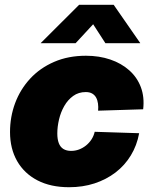

<svg xmlns="http://www.w3.org/2000/svg" viewBox="-20 -764 627 795"><path d="M266.1 11.2Q189.9 11.2 135.3 -17.1Q80.6 -45.4 51 -96.9Q21.5 -148.4 21.5 -217.3Q21.5 -280.3 42.7 -337.2Q64 -394 104.7 -438.2Q145.5 -482.4 204.1 -507.8Q262.7 -533.2 335.9 -533.2Q390.6 -533.2 436.5 -517.6Q482.4 -502 515.1 -472.9Q547.9 -443.8 563.2 -403.1Q578.6 -362.3 572.8 -311.5L386.2 -305.7Q387.7 -321.3 385.7 -335.4Q383.8 -349.6 377.9 -360.1Q372.1 -370.6 361.6 -376.7Q351.1 -382.8 335 -382.8Q305.2 -382.8 283 -366.7Q260.7 -350.6 246.1 -325Q231.4 -299.3 224.4 -269.3Q217.3 -239.3 217.3 -211.4Q217.3 -187.5 223.4 -171.4Q229.5 -155.3 242.4 -147.2Q255.4 -139.2 274.4 -139.2Q291.5 -139.2 307.1 -145Q322.8 -150.9 336.2 -161.6Q349.6 -172.4 358.9 -186.8Q368.2 -201.2 372.1 -218.3L556.2 -212.4Q546.9 -161.6 521.7 -120.4Q496.6 -79.1 458.3 -49.8Q419.9 -20.5 371.3 -4.6Q322.8 11.2 266.1 11.2ZM293 -585H148.9V-585.9L307.6 -744.1H450.7L560.5 -585.9L560.1 -585H416.5L365.7 -663.6Z"/></svg>

Font: Inter 28pt Black
Style: Italic
Weight: 900
Italic angle: -9.3988°
Designer: Rasmus Andersson
Foundry: rsms
Version: Version 4.001;git-66647c0bb